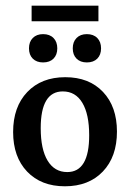

<svg xmlns="http://www.w3.org/2000/svg" viewBox="-20 -650 460 679"><path d="M132.3 -429.2Q109.4 -429.2 95.9 -442.6Q82.5 -456.1 82.5 -479Q82.5 -502 95.9 -515.6Q109.4 -529.3 132.3 -529.3Q155.8 -529.3 169.2 -515.6Q182.6 -502 182.6 -479Q182.6 -456.1 169.2 -442.6Q155.8 -429.2 132.3 -429.2ZM287.1 -429.2Q264.2 -429.2 250.7 -442.6Q237.3 -456.1 237.3 -479Q237.3 -502 250.7 -515.6Q264.2 -529.3 287.1 -529.3Q310.5 -529.3 324 -515.6Q337.4 -502 337.4 -479Q337.4 -456.1 324 -442.6Q310.5 -429.2 287.1 -429.2ZM209.5 8.8Q125.5 8.8 75.9 -43.2Q26.4 -95.2 26.4 -183.1Q26.4 -272 76.4 -324.5Q126.5 -377 210.9 -377Q294.9 -377 344.2 -325Q393.6 -272.9 393.6 -184.6Q393.6 -95.7 343.8 -43.5Q293.9 8.8 209.5 8.8ZM217.8 -41.5Q295.4 -41.5 295.4 -171.4Q295.4 -246.1 271.2 -286.4Q247.1 -326.7 202.1 -326.7Q124 -326.7 124 -196.8Q124 -122.1 148.4 -81.8Q172.9 -41.5 217.8 -41.5ZM91.8 -629.9H328.1V-574.7H91.8Z"/></svg>

Font: Markazi Text Medium
Style: Regular
Weight: 500
Designer: Borna Izadpanah (Arabic designer), Fiona Ross (Arabic design director) and Florian Runge (Latin designer)
Foundry: Borna Izadpanah and Florian Runge
Version: Version 1.001